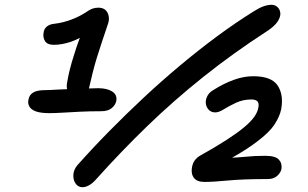

<svg xmlns="http://www.w3.org/2000/svg" viewBox="-20 -747 1284 801"><path d="M324 34Q306 34 295.5 19Q285 4 286 -17.5Q287 -39 303 -58Q367 -130 437.5 -201.5Q508 -273 581.5 -341.5Q655 -410 731.5 -474Q808 -538 885 -595Q962 -652 1039 -700Q1061 -714 1079 -720.5Q1097 -727 1114 -727Q1127 -727 1137.5 -717.5Q1148 -708 1149.5 -692.5Q1151 -677 1138.5 -657.5Q1126 -638 1094 -617Q952 -525 828 -426Q704 -327 594 -220.5Q484 -114 381 1Q366 18 351.5 26Q337 34 324 34ZM833 12Q802 12 789 -5Q776 -22 781 -50Q785 -69 794 -80Q803 -91 812 -96Q880 -134 925.5 -163.5Q971 -193 999 -216.5Q1027 -240 1041 -260Q1055 -280 1058 -299Q1061 -315 1055 -323Q1048 -332 1029 -332Q994 -332 965 -318.5Q936 -305 914.5 -291.5Q893 -278 878 -278Q858 -278 847 -293.5Q836 -309 839 -329Q842 -343 849.5 -353.5Q857 -364 871 -372Q914 -399 955.5 -414Q997 -429 1036 -429Q1113 -429 1138.5 -390Q1164 -351 1153 -291Q1147 -261 1125 -227.5Q1103 -194 1052 -156Q1012 -125 948 -89Q971 -90 1004 -93Q1041 -97 1086 -97Q1129 -97 1143.5 -81Q1158 -65 1154 -41Q1150 -25 1135.5 -12.5Q1121 0 1097 0Q995 0 931.5 6Q868 12 833 12ZM186 -275Q149 -275 129 -282.5Q109 -290 102 -303.5Q95 -317 99 -332Q102 -351 118.5 -361Q135 -371 168 -371Q187 -371 215 -373Q236 -374 260 -375Q257 -387 260 -403Q269 -456 287 -512Q299 -552 313 -589Q294 -579 274 -572Q236 -560 205 -560Q177 -560 167.5 -576Q158 -592 162 -611Q163 -625 174.5 -635.5Q186 -646 208 -648Q242 -652 277 -665Q312 -678 342 -698Q353 -706 364.5 -710.5Q376 -715 390 -715Q419 -715 429.5 -692Q440 -669 428 -640Q416 -605 405 -571.5Q394 -538 384 -506Q374 -474 366 -441Q358 -410 351 -378Q371 -379 390 -379Q427 -379 448.5 -365Q470 -351 465 -325Q461 -308 445.5 -295.5Q430 -283 402 -283Q356 -283 315 -281Q274 -279 241.5 -277Q209 -275 186 -275Z"/></svg>

Font: Shantell Sans Light Medium
Style: Italic
Weight: 500
Italic angle: -11°
Version: Version 1.011;[c5ecc13dd]